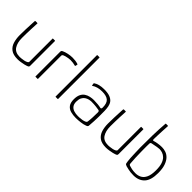

<svg xmlns="http://www.w3.org/2000/svg" viewBox="79 -1501 2302 2302"><g transform="rotate(45 1230.0 -350.0)"><path d="M252 4Q179 4 139 -25.5Q99 -55 83 -106Q67 -157 67 -219Q67 -270 69 -319Q71 -368 73 -407Q75 -446 76 -465Q77 -470 79.5 -471Q82 -472 87 -472H110Q116 -472 117.5 -471Q119 -470 118 -464Q118 -456 116.5 -431Q115 -406 113.5 -370.5Q112 -335 111 -294.5Q110 -254 110 -215Q110 -134 142.5 -84Q175 -34 251 -34Q260 -34 280.5 -36Q301 -38 322.5 -42.5Q344 -47 359.5 -55.5Q375 -64 375 -75V-467Q375 -469 376 -470.5Q377 -472 378 -472H411Q413 -472 414.5 -471Q416 -470 416 -467V-48Q416 -36 410.5 -30.5Q405 -25 387 -19Q380 -16 357.5 -10.5Q335 -5 306 -0.5Q277 4 252 4Z M707 -477Q760 -477 799 -464Q801 -463 804 -461.5Q807 -460 806 -456L800 -431Q799 -428 797 -427Q795 -426 792 -428Q774 -433 753 -436Q732 -439 710 -439Q694 -439 673.5 -435.5Q653 -432 635.5 -427.5Q618 -423 611 -419Q606 -416 599.5 -412Q593 -408 593 -394V-6Q593 -2 592 -1Q591 0 588 0H556Q554 0 552.5 -1Q551 -2 551 -5V-419Q551 -433 555 -438Q559 -443 567 -447Q596 -461 635 -469Q674 -477 707 -477Z M892 -5V-703Q892 -708 896 -708H929Q934 -708 934 -703V-5Q934 0 929 0H896Q892 0 892 -5Z M1244 8Q1196 8 1156 -3Q1116 -14 1092.5 -45Q1069 -76 1069 -134Q1069 -184 1084.5 -216.5Q1100 -249 1126.5 -266.5Q1153 -284 1185 -291Q1217 -298 1247 -298Q1282 -298 1316 -294.5Q1350 -291 1368 -286Q1385 -283 1385 -310Q1385 -382 1351.5 -411.5Q1318 -441 1244 -441Q1204 -441 1170.5 -431.5Q1137 -422 1115 -406Q1112 -404 1109.5 -404Q1107 -404 1107 -407L1103 -435Q1102 -438 1103.5 -439Q1105 -440 1106 -442Q1130 -459 1164.5 -468Q1199 -477 1244 -477Q1306 -477 1342.5 -462.5Q1379 -448 1397.5 -423.5Q1416 -399 1422 -366.5Q1428 -334 1429 -298Q1430 -245 1429.5 -202.5Q1429 -160 1427 -119.5Q1425 -79 1421 -35Q1420 -30 1415 -24.5Q1410 -19 1395 -14Q1380 -8 1361.5 -4Q1343 0 1323 2.5Q1303 5 1283 6.5Q1263 8 1244 8ZM1247 -26Q1257 -26 1277 -27Q1297 -28 1319 -32Q1341 -36 1357.5 -43.5Q1374 -51 1376 -62Q1381 -95 1383 -141Q1385 -187 1385 -226Q1385 -249 1369 -252Q1353 -255 1318.5 -259.5Q1284 -264 1240 -264Q1222 -264 1199.5 -258.5Q1177 -253 1156.5 -239.5Q1136 -226 1123 -200.5Q1110 -175 1110 -134Q1110 -94 1128 -70Q1146 -46 1177.5 -36Q1209 -26 1247 -26Z M1750 4Q1677 4 1637 -25.5Q1597 -55 1581 -106Q1565 -157 1565 -219Q1565 -270 1567 -319Q1569 -368 1571 -407Q1573 -446 1574 -465Q1575 -470 1577.5 -471Q1580 -472 1585 -472H1608Q1614 -472 1615.5 -471Q1617 -470 1616 -464Q1616 -456 1614.5 -431Q1613 -406 1611.5 -370.5Q1610 -335 1609 -294.5Q1608 -254 1608 -215Q1608 -134 1640.5 -84Q1673 -34 1749 -34Q1758 -34 1778.5 -36Q1799 -38 1820.5 -42.5Q1842 -47 1857.5 -55.5Q1873 -64 1873 -75V-467Q1873 -469 1874 -470.5Q1875 -472 1876 -472H1909Q1911 -472 1912.5 -471Q1914 -470 1914 -467V-48Q1914 -36 1908.5 -30.5Q1903 -25 1885 -19Q1878 -16 1855.5 -10.5Q1833 -5 1804 -0.5Q1775 4 1750 4Z M2220 6Q2170 6 2131 -3Q2092 -12 2085 -14Q2072 -19 2066 -23Q2060 -27 2058 -36Q2056 -45 2053 -65Q2050 -82 2048 -118Q2046 -154 2044.5 -199Q2043 -244 2042 -285Q2041 -385 2043.5 -492.5Q2046 -600 2054 -701Q2054 -703 2055 -705.5Q2056 -708 2061 -708H2089Q2094 -708 2094.5 -705Q2095 -702 2095 -699Q2094 -683 2092.5 -657Q2091 -631 2089.5 -601Q2088 -571 2087 -543Q2086 -515 2085.5 -496Q2085 -477 2085 -472Q2085 -463 2089.5 -458.5Q2094 -454 2102 -458Q2120 -464 2154.5 -470Q2189 -476 2224 -476Q2256 -476 2289 -465Q2322 -454 2349 -426Q2376 -398 2393.5 -349Q2411 -300 2411 -224Q2411 -103 2360 -48.5Q2309 6 2220 6ZM2218 -29Q2261 -29 2295 -47.5Q2329 -66 2349 -109.5Q2369 -153 2369 -228Q2369 -295 2355 -336Q2341 -377 2318 -399.5Q2295 -422 2269 -430.5Q2243 -439 2218 -439Q2203 -439 2178 -434.5Q2153 -430 2132 -425.5Q2111 -421 2103 -420Q2098 -419 2092.5 -415Q2087 -411 2086 -401Q2085 -387 2085 -351.5Q2085 -316 2085.5 -267.5Q2086 -219 2088 -167Q2090 -115 2094 -70Q2095 -59 2098.5 -54.5Q2102 -50 2109 -47Q2126 -41 2155 -35Q2184 -29 2218 -29Z"/></g></svg>

Font: Glory ExtraLight
Style: Regular
Weight: 250
Version: Version 1.011